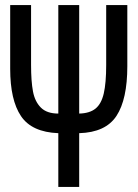

<svg xmlns="http://www.w3.org/2000/svg" viewBox="-20 -734 540 754"><path d="M209 -211Q105 -215 62.5 -278Q20 -341 20 -464V-714H102V-479Q102 -415 109.5 -375Q117 -335 140.5 -311.5Q164 -288 209 -288V-714H291V-288Q332 -289 355 -307.5Q378 -326 387.5 -367Q397 -408 397 -479V-714H480V-474Q480 -344 437.5 -279Q395 -214 291 -211V0H209Z"/></svg>

Font: Noto Sans Mono UI Cond
Style: Regular
Weight: 400
Width: 3
Monospace: yes
Designer: Monotype Design team
Foundry: Monotype Imaging Inc.
Version: Version 1.000